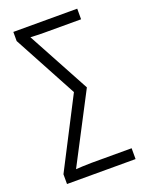

<svg xmlns="http://www.w3.org/2000/svg" viewBox="-136 -782 648 850"><g transform="rotate(-20 187.5 -357.0)"><path d="M29 0H352V-51H164C132 -51 108 -49 89 -48L258 -372L99 -666C120 -665 139 -664 161 -664H337V-714H36V-671L197 -372L29 -46Z"/></g></svg>

Font: Noto Sans Display Condensed Light
Style: Regular
Weight: 300
Width: 3
Designer: Monotype Design Team
Foundry: Monotype Imaging Inc.
Version: Version 1.900